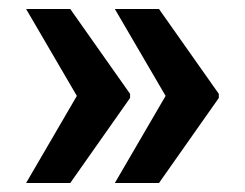

<svg xmlns="http://www.w3.org/2000/svg" viewBox="-20 -467 551 431"><path d="M153.8 -253.9 272 -253.4V-247.1L137.7 -56.2H38.6ZM137.7 -446.8 272 -256.3V-250L153.8 -249.5L38.6 -446.8ZM353 -253.9 471.2 -253.4V-247.1L336.9 -56.2H237.8ZM336.9 -446.8 471.2 -256.3V-250L353 -249.5L237.8 -446.8Z"/></svg>

Font: Heebo ExtraBold
Style: Regular
Weight: 800
Designer: Oded Ezer
Foundry: Ezer Type House
Version: Version 3.100